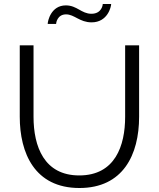

<svg xmlns="http://www.w3.org/2000/svg" viewBox="-20 -937 795 962"><path d="M311 -865C353 -865 379 -825 439 -825C520 -825 537 -904 537 -917H495C495 -913 490 -868 438 -868C388 -868 366 -910 310 -910C235 -910 219 -831 219 -817H261C261 -822 267 -865 311 -865ZM378 5C596 5 677 -161 677 -352V-710H607V-352C607 -207 557 -58 377 -58C201 -58 148 -203 148 -352V-710H79V-352C79 -171 153 5 378 5Z"/></svg>

Font: FIGSv2-sans-serif
Style: Regular
Weight: 400
Designer: Matt McInerney, Pablo Impallari, Rodrigo Fuenzalida,Mirko Velimirovic
Foundry: Matt McInerney, Pablo Impallari, Rodrigo Fuenzalida
Version: Version 4.021;hotconv 1.0.109;makeotfexe 2.5.65596